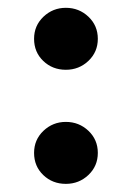

<svg xmlns="http://www.w3.org/2000/svg" viewBox="-20 -464 332 484"><path d="M65.9 -366.2Q65.9 -399.4 89.6 -421.9Q113.3 -444.3 146 -444.3Q179.2 -444.3 202.9 -421.9Q226.6 -399.4 226.6 -366.2Q226.6 -333 202.9 -310.5Q179.2 -288.1 146 -288.1Q112.3 -288.1 89.1 -310.3Q65.9 -332.5 65.9 -366.2ZM65.9 -78.6Q65.9 -111.8 89.6 -134.3Q113.3 -156.7 146 -156.7Q179.2 -156.7 202.9 -134.3Q226.6 -111.8 226.6 -78.6Q226.6 -45.4 202.9 -22.9Q179.2 -0.5 146 -0.5Q112.3 -0.5 89.1 -22.7Q65.9 -44.9 65.9 -78.6Z"/></svg>

Font: Vazirmatn RD SemiBold
Style: Regular
Weight: 600
Designer: Saber Rastikerdar
Foundry: Saber Rastikerdar
Version: Version 32.102